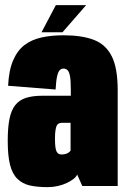

<svg xmlns="http://www.w3.org/2000/svg" viewBox="-20 -746 508 770"><path d="M171 4.5Q192.5 4.5 212 0Q231.5 -4.5 247.5 -12Q263.5 -19.5 274.5 -28Q285.5 -36.5 289.5 -46L310 0H452V-384Q452 -473.5 428 -520.8Q404 -568 356.2 -586.2Q308.5 -604.5 234.5 -604.5Q186 -604.5 146.5 -595.8Q107 -587 78.5 -565.5Q50 -544 32.8 -504.2Q15.5 -464.5 12.5 -402L203 -387Q205 -424 209.5 -442Q214 -460 220.5 -465.5Q227 -471 234.5 -471Q244.5 -471 251 -464.5Q257.5 -458 260.8 -440Q264 -422 264 -385V-362H149Q111 -362 84.2 -353.5Q57.5 -345 41.2 -324.5Q25 -304 18 -269.2Q11 -234.5 11 -181Q11 -122 20.2 -85.2Q29.5 -48.5 49.8 -28.8Q70 -9 99.8 -2.2Q129.5 4.5 171 4.5ZM226.5 -126.5Q220.5 -126.5 215.8 -128.8Q211 -131 207.5 -137.2Q204 -143.5 202.2 -156Q200.5 -168.5 200.5 -190.5Q200.5 -212.5 202.8 -225.5Q205 -238.5 208.5 -244Q212 -249.5 217.5 -251.5Q223 -253.5 230 -253.5H263V-142Q260.5 -137.5 254.2 -133.5Q248 -129.5 240.8 -128Q233.5 -126.5 226.5 -126.5ZM146.5 -616.5H230.5L325.5 -725.5H204Z"/></svg>

Font: Anybody ExtraCondensed Black
Style: Regular
Weight: 900
Width: 2
Version: Version 1.113;gftools[0.9.25]